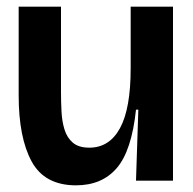

<svg xmlns="http://www.w3.org/2000/svg" viewBox="-20 -542 580 576"><path d="M208 14Q114 14 75 -57.5Q36 -129 36 -256V-522H163V-266Q163 -237 164.5 -207.5Q166 -178 173.5 -153.5Q181 -129 198.5 -114Q216 -99 248 -99Q308 -99 340 -157.5Q372 -216 372 -337V-522H499V-251V0H388L395 -213H388Q375 -90 330.5 -38Q286 14 208 14Z"/></svg>

Font: Bricolage Grotesque 48pt SemiBold
Style: Regular
Weight: 600
Designer: Mathieu Triay
Foundry: Atelier Triay
Version: Version 1.000; ttfautohint (v1.8.4.7-5d5b);gftools[0.9.32]